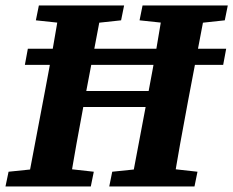

<svg xmlns="http://www.w3.org/2000/svg" viewBox="-42 -677 847 697"><path d="M-22.1 0H287.6L298.5 -53.6L163.5 -68.6H134.7L-10.9 -53.6L-22.1 0ZM55.5 0H209.2C226 -103 244.7 -207 264.4 -310.7L330.2 -657.1H176.1C159.4 -554.1 141.1 -450.1 121.4 -347.1L55.5 0ZM88.2 -603.2 229.3 -588.2H258.3L397.6 -603.2L408.5 -657.1H99.1L88.2 -603.2ZM354.6 0H664L674.9 -53.6L540.1 -68.6H511.1L365.4 -53.6L354.6 0ZM432.1 0H585.6C602.3 -103 621 -207 640.7 -310.7L706.6 -657.1H552.1C535.4 -554.1 517.4 -450.1 497.7 -347.1L432.1 0ZM464.6 -603.2 605.6 -588.2H635L774 -603.2L784.9 -657.1H475.5L464.6 -603.2ZM196 -288.5H572.2V-346.7H196V-288.5ZM48.3 -441.6H768.2L779.1 -500.1H59.1L48.3 -441.6Z"/></svg>

Font: Source Serif 4 Variable
Style: Italic
Weight: 400
Italic angle: -12°
Designer: Frank Grießhammer
Foundry: Adobe Systems Incorporated
Version: Version 4.004;hotconv 1.0.116;makeotfexe 2.5.65601